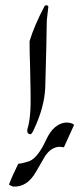

<svg xmlns="http://www.w3.org/2000/svg" viewBox="-20 -560 299 723"><path d="M162.1 -535.2Q160.2 -517.1 156.2 -482.9Q155.3 -399.9 150.4 -231Q147.5 -155.8 106.4 -69.8Q99.1 -54.2 94.2 -54.2Q89.4 -54.2 85.2 -58.6Q81.1 -63 83.5 -75.2Q97.2 -116.2 95.2 -210Q95.2 -225.1 93.3 -308.1Q91.3 -367.2 91.3 -404.8Q109.4 -464.8 148.4 -538.1Q151.4 -541 156.2 -540Q161.1 -539.1 162.1 -535.2ZM258.8 -89.4Q245.6 -61.5 220.7 -5.4Q214.8 -6.3 204.6 -7.3Q171.9 -6.3 148.9 29.3Q131.8 58.6 114.7 88.4Q81.5 145.5 29.8 142.6Q23.9 141.6 13.7 135.3Q26.9 100.6 48.8 56.6Q64 55.7 91.8 46.4Q123.5 32.2 153.8 -33.7Q181.6 -93.8 227.5 -98.6Q252 -98.6 258.8 -89.4Z"/></svg>

Font: Jameel Khushkhati
Style: Regular
Weight: 400
Version: Version 3.5